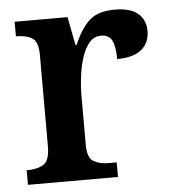

<svg xmlns="http://www.w3.org/2000/svg" viewBox="-45 -588 559 629"><g transform="rotate(-5 235.0 -273.5)"><path d="M22 0V-48H25Q57 -48 77.5 -60.5Q98 -73 98 -120V-420Q98 -464 78.5 -476Q59 -488 28 -488H25V-536H199L217 -443H221Q240 -490 268.5 -518.5Q297 -547 354 -547Q406 -547 431 -526Q456 -505 456 -468Q456 -429 429 -407Q402 -385 349 -385Q349 -426 339 -446Q329 -466 303 -466Q279 -466 263.5 -447Q248 -428 239 -399Q230 -370 226 -338Q222 -306 222 -280V-115Q222 -71 242 -59.5Q262 -48 290 -48H318V0Z"/></g></svg>

Font: Noto Serif Tamil SemiCondensed SemiBold
Style: Italic
Weight: 600
Width: 4
Italic angle: -12°
Designer: Indian Type Foundry, Tom Grace, and the Monotype Design Team
Foundry: Monotype Imaging Inc.
Version: Version 2.003; ttfautohint (v1.8.4.7-5d5b)